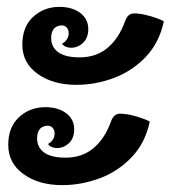

<svg xmlns="http://www.w3.org/2000/svg" viewBox="-20 -570 528 559"><path d="M45 -440Q45 -492 76.5 -521Q108 -550 153 -550Q190 -550 213.5 -532.5Q237 -515 237 -485Q237 -460 222 -445.5Q207 -431 187 -431Q178 -431 170.5 -434.5Q163 -438 161 -443Q169 -447 174.5 -455Q180 -463 180 -474Q180 -483 174.5 -489.5Q169 -496 160 -496Q146 -496 137.5 -487Q129 -478 129 -459Q129 -433 149.5 -418Q170 -403 212 -403Q260 -403 293 -430.5Q326 -458 344 -508Q352 -531 370 -531Q391 -531 418 -523Q445 -515 457 -508Q444 -446 404.5 -404.5Q365 -363 311.5 -343Q258 -323 202 -323Q134 -323 89.5 -355Q45 -387 45 -440ZM4 -148Q4 -200 35.5 -229Q67 -258 112 -258Q149 -258 172.5 -240.5Q196 -223 196 -193Q196 -168 181 -153.5Q166 -139 146 -139Q137 -139 129.5 -142.5Q122 -146 120 -151Q128 -155 133.5 -163Q139 -171 139 -182Q139 -191 133.5 -197.5Q128 -204 119 -204Q105 -204 96.5 -195Q88 -186 88 -167Q88 -141 108.5 -126Q129 -111 171 -111Q219 -111 252 -138.5Q285 -166 303 -216Q311 -239 329 -239Q350 -239 377 -231Q404 -223 416 -216Q403 -154 363.5 -112.5Q324 -71 270.5 -51Q217 -31 161 -31Q93 -31 48.5 -63Q4 -95 4 -148Z"/></svg>

Font: Krub
Style: Bold Italic
Weight: 700
Italic angle: -8°
Designer: Ekaluck Peanpanawate
Foundry: Cadson Demak Co.,Ltd.
Version: Version 1.000; ttfautohint (v1.6)